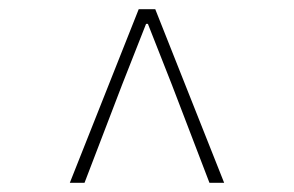

<svg xmlns="http://www.w3.org/2000/svg" viewBox="-20 -690 640 418"><path d="M132 -292 282 -670H318L468 -292H436L354 -506L302 -638H298L246 -506L164 -292Z"/></svg>

Font: Source Code Pro ExtraLight ExtraLight
Style: Regular
Weight: 250
Monospace: yes
Version: Version 1.018;hotconv 1.0.116;makeotfexe 2.5.65601